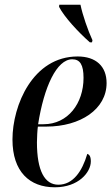

<svg xmlns="http://www.w3.org/2000/svg" viewBox="-20 -786 475 816"><path d="M362 -606H371L373 -615C354 -656 331 -722 322 -766H232L231 -757C253 -714 313 -649 362 -606ZM213 10C314 10 366 -54 366 -100C366 -121 360 -129 351 -132C329 -57 290 -1 228 -1C170 -1 137 -60 137 -181C137 -200 139 -236 141 -248H177C322 -248 433 -322 433 -433C433 -504 388 -546 310 -546C120 -546 33 -339 33 -193C33 -56 106 10 213 10ZM165 -258H142C167 -417 221 -534 287 -534C320 -534 335 -511 335 -455C335 -347 269 -258 165 -258Z"/></svg>

Font: Noto Serif Display Condensed Medium
Style: Italic
Weight: 500
Width: 3
Italic angle: -12°
Designer: Monotype Design Team
Foundry: Monotype Imaging Inc.
Version: Version 2.009